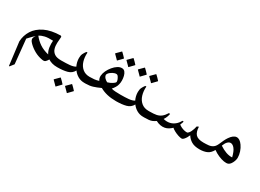

<svg xmlns="http://www.w3.org/2000/svg" viewBox="-29 -1262 3054 2254"><g transform="rotate(30 1497.5 -134.5)"><path d="M105 -109 138 220 98 271H90L51 -41Q55 -123 97.5 -190.5Q140 -258 225 -299.5Q310 -341 440 -343L451 -333Q447 -290 445 -247.5Q443 -205 454 -170Q465 -135 495.5 -113.5Q526 -92 586 -92Q607 -92 617.5 -77.5Q628 -63 628 -46Q628 -29 617.5 -14.5Q607 0 586 0Q546 0 515.5 -9Q485 -18 463 -33Q445 -3 432 7Q419 17 390 12Q332 2 282.5 -25.5Q233 -53 196 -90Q175 -111 169 -126.5Q163 -142 168 -156.5Q173 -171 186 -191Q167 -175 148 -154.5Q129 -134 105 -109ZM211 -210Q248 -162 298.5 -128Q349 -94 421 -77Q398 -113 392 -157.5Q386 -202 390 -245Q323 -248 282 -239Q241 -230 211 -210Z M755 -222Q755 -257 766 -280Q777 -303 795 -327H810Q805 -263 821.5 -209.5Q838 -156 876.5 -124Q915 -92 973 -92H978Q994 -92 1003 -79.5Q1012 -67 1012 -52V-42Q1012 -26 1003.5 -13Q995 0 978 0H953Q906 0 867.5 -22Q829 -44 803 -80Q777 -30 721.5 -15Q666 0 588 0Q553 0 535.5 -14.5Q518 -29 518 -46Q517 -63 535 -77.5Q553 -92 588 -92Q657 -92 704 -96.5Q751 -101 779 -118Q755 -168 755 -222ZM836 205Q835 203 824 192Q813 181 800 168Q787 155 779 147V142L836 85H840Q854 98 869 113Q884 128 896 142V147L840 205ZM682 205Q681 203 670 192Q659 181 646 168Q633 155 625 147V142L682 85H686Q700 98 715 113Q730 128 742 142V147L686 205Z M1257 -371Q1280 -370 1295 -351Q1310 -332 1317 -303.5Q1324 -275 1324.5 -246Q1325 -217 1319 -194Q1315 -171 1299.5 -145.5Q1284 -120 1268 -103Q1290 -96 1324.5 -94Q1359 -92 1396 -92Q1416 -92 1426 -76.5Q1436 -61 1436 -43Q1436 -27 1427 -13.5Q1418 0 1400 0H1380Q1252 0 1164 -51Q1110 -26 1068 -13Q1026 0 972 0Q938 0 920 -14.5Q902 -29 901 -46Q901 -63 918.5 -77.5Q936 -92 972 -92Q1007 -92 1035.5 -95Q1064 -98 1096 -108Q1077 -137 1080 -170.5Q1083 -204 1099 -238Q1116 -273 1141.5 -304Q1167 -335 1197 -354Q1227 -373 1257 -371ZM1279 -198Q1280 -214 1273 -231Q1266 -248 1256 -263Q1247 -277 1235.5 -278.5Q1224 -280 1210 -277Q1182 -269 1157 -249.5Q1132 -230 1127 -209Q1129 -185 1147.5 -166.5Q1166 -148 1185 -140Q1198 -143 1218.5 -152.5Q1239 -162 1257 -174.5Q1275 -187 1279 -198ZM1308 -420Q1307 -422 1296 -433Q1285 -444 1272 -457Q1259 -470 1251 -478V-483L1308 -540H1312Q1326 -527 1341 -512Q1356 -497 1368 -483V-478L1312 -420ZM1154 -420Q1153 -422 1142 -433Q1131 -444 1118 -457Q1105 -470 1097 -478V-483L1154 -540H1158Q1172 -527 1187 -512Q1202 -497 1214 -483V-478L1158 -420Z M1553 -222Q1553 -257 1564 -280Q1575 -303 1593 -327H1608Q1603 -263 1619.5 -209.5Q1636 -156 1674.5 -124Q1713 -92 1771 -92H1776Q1792 -92 1801 -79.5Q1810 -67 1810 -52V-42Q1810 -26 1801.5 -13Q1793 0 1776 0H1751Q1704 0 1665.5 -22Q1627 -44 1601 -80Q1575 -30 1519.5 -15Q1464 0 1386 0Q1351 0 1333.5 -14.5Q1316 -29 1316 -46Q1315 -63 1333 -77.5Q1351 -92 1386 -92Q1455 -92 1502 -96.5Q1549 -101 1577 -118Q1553 -168 1553 -222ZM1634 -390Q1633 -392 1622 -403Q1611 -414 1598 -427Q1585 -440 1577 -448V-453L1634 -510H1638Q1652 -497 1667 -482Q1682 -467 1694 -453V-448L1638 -390ZM1480 -390Q1479 -392 1468 -403Q1457 -414 1444 -427Q1431 -440 1423 -448V-453L1480 -510H1484Q1498 -497 1513 -482Q1528 -467 1540 -453V-448L1484 -390Z M2176 -191 2193 -189Q2186 -164 2175 -140Q2188 -128 2210 -117.5Q2232 -107 2255 -102Q2278 -97 2294 -99Q2314 -110 2329.5 -142Q2345 -174 2354 -217L2378 -227Q2380 -157 2410.5 -124.5Q2441 -92 2517 -92Q2537 -92 2546.5 -77Q2556 -62 2556 -45Q2555 -28 2545 -14Q2535 0 2515 0Q2446 0 2405 -24.5Q2364 -49 2340 -89Q2334 -73 2322.5 -53.5Q2311 -34 2297.5 -19.5Q2284 -5 2272 -5Q2252 -5 2223 -14.5Q2194 -24 2167 -38.5Q2140 -53 2125 -67Q2106 -48 2083.5 -34.5Q2061 -21 2036 -16Q1979 -5 1916 -38Q1893 -22 1873 -13.5Q1853 -5 1828 -2.5Q1803 0 1765 0Q1737 0 1718.5 -13.5Q1700 -27 1700 -46Q1700 -66 1718.5 -79Q1737 -92 1765 -92H1790Q1842 -92 1877 -98.5Q1912 -105 1939.5 -126Q1967 -147 1994 -190L2010 -187Q2005 -163 1996.5 -141Q1988 -119 1974 -99Q2018 -87 2059 -96Q2095 -104 2125.5 -128.5Q2156 -153 2176 -191Z M2513 0Q2479 0 2461.5 -14.5Q2444 -29 2444 -46Q2444 -63 2461.5 -77.5Q2479 -92 2513 -92Q2554 -92 2586.5 -95.5Q2619 -99 2644 -116.5Q2669 -134 2686 -175Q2698 -204 2711 -231Q2724 -258 2739 -280Q2781 -341 2824 -343Q2867 -345 2906 -289Q2928 -258 2941.5 -217.5Q2955 -177 2955 -136Q2954 -114 2945 -90Q2936 -66 2922.5 -47.5Q2909 -29 2893 -23Q2871 -15 2835.5 -21Q2800 -27 2759.5 -44.5Q2719 -62 2683 -88Q2655 -36 2613 -18Q2571 0 2513 0ZM2751 -223Q2743 -214 2736 -200Q2729 -186 2722 -169Q2768 -138 2812 -122.5Q2856 -107 2896 -110Q2887 -145 2876 -172.5Q2865 -200 2850 -218Q2827 -246 2801 -248.5Q2775 -251 2751 -223Z"/></g></svg>

Font: Bona Nova SC
Style: Regular
Weight: 400
Designer: Mateusz Machalski
Foundry: Capitalics
Version: Version 4.001; ttfautohint (v1.8.4.7-5d5b)